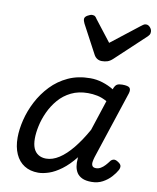

<svg xmlns="http://www.w3.org/2000/svg" viewBox="-93 -920 822 1008"><g transform="rotate(10 317.5 -415.5)"><path d="M180 17Q137 17 106 -2.5Q75 -22 58.5 -59Q42 -96 42 -146Q42 -190 54.5 -241Q67 -292 92.5 -341Q118 -390 156.5 -430.5Q195 -471 247 -495Q299 -519 365 -519Q398 -519 430 -509Q462 -499 490 -482L491 -486Q498 -504 507.5 -509.5Q517 -515 535 -515Q567 -515 575 -505.5Q583 -496 577 -476L458 -115Q454 -102 452 -89Q450 -76 455 -67.5Q460 -59 475 -59Q488 -59 500 -66Q512 -73 522.5 -84.5Q533 -96 541 -107Q547 -116 557.5 -119Q568 -122 583 -112Q599 -102 600 -91.5Q601 -81 595 -70Q586 -53 567.5 -32.5Q549 -12 523 2Q497 16 464 16Q433 16 414 7Q395 -2 385.5 -17Q376 -32 373 -51Q370 -70 372 -90Q372 -93 372 -95.5Q372 -98 373 -100Q338 -56 303 -30Q268 -4 236.5 6.5Q205 17 180 17ZM132 -157Q132 -126 140.5 -105.5Q149 -85 166.5 -74Q184 -63 208 -63Q242 -63 277 -85.5Q312 -108 347 -151Q382 -194 415 -253L468 -415Q441 -430 416 -435Q391 -440 366 -440Q316 -440 277 -421Q238 -402 210.5 -370Q183 -338 165.5 -300Q148 -262 140 -224.5Q132 -187 132 -157ZM604 -848Q616 -848 625.5 -837Q635 -826 635 -814Q635 -804 631.5 -798.5Q628 -793 624 -789L465 -640Q451 -627 437.5 -622.5Q424 -618 407 -618Q394 -618 383 -624.5Q372 -631 365 -644L284 -796Q280 -804 278.5 -809.5Q277 -815 277 -819Q277 -831 292 -839.5Q307 -848 316 -848Q327 -848 332.5 -843Q338 -838 342 -831L429 -719L575 -833Q582 -838 588.5 -843Q595 -848 604 -848Z"/></g></svg>

Font: Playwrite DK Uloopet
Style: Regular
Weight: 400
Designer: Veronika Burian, José Scaglione
Foundry: TypeTogether
Version: Version 1.002